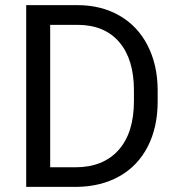

<svg xmlns="http://www.w3.org/2000/svg" viewBox="-20 -731 696 751"><path d="M82.5 0V-710.9H283.2Q376 -710.9 447.3 -669.9Q518.6 -628.9 557.4 -553.2Q596.2 -477.5 596.7 -379.4V-334Q596.7 -233.4 557.9 -157.7Q519 -82 447 -41.5Q375 -1 279.3 0ZM176.3 -633.8V-76.7H274.9Q383.3 -76.7 443.6 -144Q503.9 -211.4 503.9 -335.9V-377.4Q503.9 -498.5 447 -565.7Q390.1 -632.8 285.6 -633.8Z"/></svg>

Font: Roboto-o
Style: o-Regular
Weight: 400
Designer: Google
Version: Version 2.134; 2016; ttfautohint (v1.6)